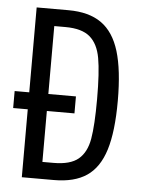

<svg xmlns="http://www.w3.org/2000/svg" viewBox="-48 -665 534 704"><g transform="rotate(5 219.0 -312.5)"><path d="M230.5 -312.5V-250H4.9V-312.5ZM175.8 -625Q251 -625 296.9 -592.8Q342.8 -560.5 363.8 -491.7Q384.8 -422.9 384.8 -309.6Q384.8 -196.3 363.8 -128.9Q342.8 -61.5 297.4 -30.8Q252 0 176.8 0H58.6V-625ZM169.9 -62.5Q231.4 -62.5 261.2 -87.4Q291 -112.3 299.8 -162.6Q308.6 -212.9 308.6 -309.6Q308.6 -408.2 299.3 -460Q290 -511.7 260.3 -537.1Q230.5 -562.5 169.9 -562.5H128.9V-62.5Z"/></g></svg>

Font: Sudo Variable
Style: Regular
Weight: 400
Monospace: yes
Designer: Jens Kutilek
Foundry: Jens Kutilek
Version: Version 0.040